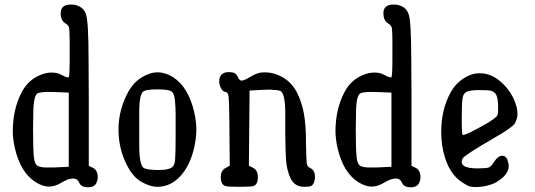

<svg xmlns="http://www.w3.org/2000/svg" viewBox="-20 -793 2269 814"><path d="M271.5 -773.4Q271.5 -773.4 289.1 -773.4Q300.8 -773.4 318.4 -764.6Q335.9 -755.9 343.8 -734.4Q355.5 -706.1 355.5 -538.1Q356.4 -477.5 356.4 -383.8V-89.8Q361.3 -87.9 375 -81.1Q394.5 -70.3 394.5 -41Q394.5 -30.3 389.6 -19.5Q381.8 1 353 1Q324.2 1 316.4 -17.6Q308.6 -36.1 291 -36.1Q290 -36.1 289.1 -36.1Q269.5 -36.1 241.2 -19Q212.9 -2 188.5 -2Q187.5 -2 185.5 -2Q161.1 -2 129.9 -21.5Q67.4 -61.5 43 -165Q34.2 -205.1 34.2 -236.3Q34.2 -331.1 73.2 -404.3Q100.6 -455.1 152.3 -475.6Q175.8 -485.4 199.2 -485.4Q222.7 -485.4 238.8 -476.6Q254.9 -467.8 262.7 -465.8Q270.5 -463.9 271.5 -465.8Q275.4 -473.6 275.4 -537.1V-617.2Q275.4 -671.9 271.5 -679.7Q267.6 -687.5 259.8 -692.4Q237.3 -704.1 237.3 -736.8Q237.3 -769.5 271.5 -773.4ZM271.5 -85.9V-400.4Q210 -403.3 183.6 -403.3Q157.2 -403.3 141.6 -398.4Q121.1 -391.6 121.1 -307.6Q120.1 -281.2 120.1 -244.1Q120.1 -164.1 123.5 -128.4Q127 -92.8 143.6 -87.9Q156.2 -83 175.8 -83H208Q228.5 -84 271.5 -85.9Z M647.5 -1Q614.3 -1 575.7 -24.4Q537.1 -47.9 509.8 -110.4Q482.4 -172.9 482.4 -243.2Q482.4 -312.5 509.8 -375Q536.1 -437.5 579.1 -463.9Q614.3 -486.3 647.9 -486.3Q681.6 -486.3 713.9 -465.8Q778.3 -423.8 802.7 -320.3Q812.5 -278.3 812.5 -243.2Q812.5 -208 802.7 -165Q785.2 -89.8 743.7 -45.4Q702.1 -1 647.5 -1ZM570.3 -177.7Q570.3 -89.8 590.8 -80.1Q606.4 -72.3 653.3 -72.3Q700.2 -72.3 713.9 -87.9Q721.7 -97.7 722.7 -123Q724.6 -148.4 724.6 -214.8Q724.6 -214.8 724.6 -308.6Q724.6 -335.9 721.7 -367.7Q718.8 -399.4 704.1 -407.2Q688.5 -414.1 647.5 -414.1Q606.4 -414.1 590.8 -407.2Q570.3 -398.4 570.3 -318.4Q570.3 -314.5 570.3 -310.5Z M1038.1 -409.2Q1038.1 -407.2 1035.2 -90.8Q1040 -87.9 1053.7 -81.1Q1073.2 -70.3 1073.2 -42Q1073.2 -8.8 1052.7 -3.9Q1040 -1 994.6 -1Q949.2 -1 937.5 -3.9Q916 -8.8 916 -43Q916 -71.3 938.5 -82Q944.3 -85 954.1 -90.8L952.1 -304.7Q951.2 -329.1 950.7 -357.9Q950.2 -386.7 946.3 -394.5Q943.4 -402.3 935.5 -403.3Q919.9 -406.2 913.1 -427.7Q909.2 -437.5 909.2 -446.3Q909.2 -487.3 950.2 -487.3Q951.2 -487.3 952.1 -487.3Q979.5 -487.3 987.3 -468.8Q995.1 -450.2 1004.9 -451.2Q1014.6 -451.2 1043.9 -468.8Q1072.3 -486.3 1098.6 -486.3Q1098.6 -486.3 1100.6 -486.3Q1127.9 -486.3 1149.4 -478.5Q1207 -459 1237.3 -404.3Q1258.8 -362.3 1268.1 -313Q1277.3 -263.7 1277.3 -189.5Q1278.3 -115.2 1280.3 -101.6Q1282.2 -85.9 1295.9 -80.1Q1315.4 -71.3 1315.4 -41Q1315.4 -30.3 1311 -19.5Q1306.6 -8.8 1299.8 -4.9Q1293 -1 1269.5 -1Q1246.1 -1 1229.5 -13.7Q1213.9 -26.4 1204.1 -56.2Q1194.3 -85.9 1192.4 -119.1Q1190.4 -150.4 1189.5 -216.8V-310.5Q1189.5 -400.4 1167 -408.2Q1153.3 -412.1 1133.8 -412.1Q1131.8 -412.1 1127.9 -413.1Q1104.5 -413.1 1038.1 -409.2Z M1639.6 -773.4Q1639.6 -773.4 1657.2 -773.4Q1668.9 -773.4 1686.5 -764.6Q1704.1 -755.9 1711.9 -734.4Q1723.6 -706.1 1723.6 -538.1Q1724.6 -477.5 1724.6 -383.8V-89.8Q1729.5 -87.9 1743.2 -81.1Q1762.7 -70.3 1762.7 -41Q1762.7 -30.3 1757.8 -19.5Q1750 1 1721.2 1Q1692.4 1 1684.6 -17.6Q1676.8 -36.1 1659.2 -36.1Q1658.2 -36.1 1657.2 -36.1Q1637.7 -36.1 1609.4 -19Q1581.1 -2 1556.6 -2Q1555.7 -2 1553.7 -2Q1529.3 -2 1498 -21.5Q1435.5 -61.5 1411.1 -165Q1402.3 -205.1 1402.3 -236.3Q1402.3 -331.1 1441.4 -404.3Q1468.8 -455.1 1520.5 -475.6Q1543.9 -485.4 1567.4 -485.4Q1590.8 -485.4 1606.9 -476.6Q1623 -467.8 1630.9 -465.8Q1638.7 -463.9 1639.6 -465.8Q1643.6 -473.6 1643.6 -537.1V-617.2Q1643.6 -671.9 1639.6 -679.7Q1635.7 -687.5 1627.9 -692.4Q1605.5 -704.1 1605.5 -736.8Q1605.5 -769.5 1639.6 -773.4ZM1639.6 -85.9V-400.4Q1578.1 -403.3 1551.8 -403.3Q1525.4 -403.3 1509.8 -398.4Q1489.3 -391.6 1489.3 -307.6Q1488.3 -281.2 1488.3 -244.1Q1488.3 -164.1 1491.7 -128.4Q1495.1 -92.8 1511.7 -87.9Q1524.4 -83 1543.9 -83H1576.2Q1596.7 -84 1639.6 -85.9Z M1937.5 -106.4Q1937.5 -79.1 2004.9 -79.1Q2042 -79.1 2052.2 -83Q2062.5 -86.9 2077.1 -109.9Q2091.8 -132.8 2110.4 -132.8Q2128.9 -131.8 2134.8 -103.5Q2136.7 -96.7 2136.7 -88.9Q2136.7 -51.8 2084 -20.5Q2045.9 0 1993.2 0Q1982.4 0 1972.2 -2.4Q1961.9 -4.9 1938.5 -20.5Q1888.7 -53.7 1867.2 -123Q1850.6 -173.8 1850.6 -233.4Q1850.6 -329.1 1890.6 -401.4Q1910.2 -437.5 1944.3 -460Q1978.5 -482.4 2011.7 -482.4H2014.6Q2072.3 -482.4 2121.1 -428.7Q2154.3 -392.6 2168 -346.7Q2173.8 -329.1 2173.8 -309.1Q2173.8 -289.1 2162.1 -268.6Q2149.4 -251 2078.1 -210Q1948.2 -134.8 1941.4 -121.1Q1937.5 -113.3 1937.5 -106.4ZM2061.5 -408.2Q2048.8 -411.1 2012.7 -411.1Q1976.6 -411.1 1960.4 -404.8Q1944.3 -398.4 1940.9 -376Q1937.5 -353.5 1937.5 -289.1Q1937.5 -224.6 1941.4 -220.7H1942.4Q1959 -220.7 2051.8 -274.4Q2076.2 -290 2084 -297.9Q2091.8 -304.7 2091.8 -322.3V-343.8Q2090.8 -380.9 2082.5 -393.1Q2074.2 -405.3 2061.5 -408.2Z"/></svg>

Font: Semi-Sweet
Style: Book
Weight: 400
Designer: Walter E Stewart
Version: 0.5